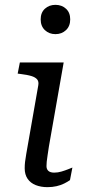

<svg xmlns="http://www.w3.org/2000/svg" viewBox="-20 -766 354 793"><path d="M82 -71Q82 -84 83.5 -97.5Q85 -111 88.5 -130.5Q92 -150 97 -179L138 -413Q141 -429 133.5 -438Q126 -447 109.5 -452Q93 -457 68 -460L53 -462L62 -508H243L182 -161Q179 -140 176.5 -124.5Q174 -109 173 -98.5Q172 -88 172 -80Q172 -67 180 -60Q188 -53 204 -53Q219 -53 234 -57.5Q249 -62 261.5 -67Q274 -72 279 -74L269 -22Q259 -15 245 -8Q231 -1 213.5 3Q196 7 176 7Q149 7 127.5 -1.5Q106 -10 94 -27.5Q82 -45 82 -71ZM148 -686Q148 -714 165.5 -730Q183 -746 209 -746Q235 -746 252.5 -730Q270 -714 270 -686Q270 -658 252.5 -641.5Q235 -625 209 -625Q183 -625 165.5 -641.5Q148 -658 148 -686Z"/></svg>

Font: Roboto Serif 20pt
Style: Italic
Weight: 400
Italic angle: -10°
Designer: Greg Gazdowicz
Foundry: Commercial Type
Version: Version 1.008